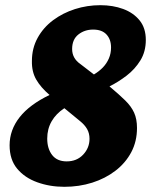

<svg xmlns="http://www.w3.org/2000/svg" viewBox="-20 -700 605 740"><path d="M228 20Q172 20 123.5 2.5Q75 -15 46 -50Q17 -85 17 -140Q17 -199 55.5 -248Q94 -297 171 -334Q137 -363 119.5 -393.5Q102 -424 103 -465Q103 -514 125 -554Q147 -594 184.5 -622Q222 -650 269 -665Q316 -680 367 -680Q415 -680 454.5 -665.5Q494 -651 518 -621.5Q542 -592 542 -546Q542 -501 521 -467Q500 -433 468 -408.5Q436 -384 402 -367Q439 -336 462.5 -313Q486 -290 497 -265.5Q508 -241 508 -207Q508 -155 486 -113.5Q464 -72 425 -42Q386 -12 335.5 4Q285 20 228 20ZM237 -78Q276 -78 300.5 -104Q325 -130 325 -165Q325 -186 316 -202Q307 -218 290 -232L228 -283Q196 -262 179 -232.5Q162 -203 162 -166Q162 -127 181 -102.5Q200 -78 237 -78ZM342 -413Q362 -425 376.5 -440Q391 -455 399.5 -474.5Q408 -494 408 -517Q408 -548 390.5 -567Q373 -586 339 -586Q306 -586 282 -567Q258 -548 258 -511Q258 -493 266 -478.5Q274 -464 290 -453Z"/></svg>

Font: Sansita Swashed Light
Style: Bold
Weight: 700
Version: Version 1.003